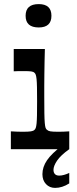

<svg xmlns="http://www.w3.org/2000/svg" viewBox="-20 -728 377 937"><path d="M33 0V-87Q49 -86 63 -85.5Q77 -85 91 -85Q119 -85 131 -87Q143 -89 148 -94Q152 -97 154.5 -104Q157 -111 158.5 -125.5Q160 -140 160.5 -165.5Q161 -191 161 -234Q161 -275 160.5 -301Q160 -327 158.5 -341.5Q157 -356 154.5 -363Q152 -370 148 -373Q143 -378 132 -379.5Q121 -381 97 -381Q84 -381 72.5 -381Q61 -381 47 -380V-489H199Q198 -459 197.5 -427.5Q197 -396 196.5 -365.5Q196 -335 196 -307.5Q196 -280 196 -259Q196 -207 196.5 -176Q197 -145 198.5 -128Q200 -111 202.5 -104Q205 -97 210 -94Q215 -89 226 -87Q237 -85 266 -85Q278 -85 291 -85.5Q304 -86 318 -87V0ZM169 -594Q105 -594 105 -651Q105 -708 169 -708Q231 -708 231 -651Q231 -594 169 -594ZM249 189Q222 189 204.5 170.5Q187 152 187 122Q187 87 209.5 54Q232 21 285 -19L318 0Q276 30 258.5 56Q241 82 241 101Q241 114 248 121.5Q255 129 269 129Q280 129 292.5 125.5Q305 122 318 116V167Q301 178 283.5 183.5Q266 189 249 189Z"/></svg>

Font: Ojuju SemiBold
Style: Regular
Weight: 600
Designer: Chisaokwu Joboson, Mirko Velimirovic
Foundry: Udi Foundry
Version: Version 1.000